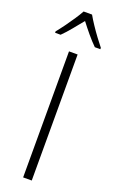

<svg xmlns="http://www.w3.org/2000/svg" viewBox="-194 -981 613 1022"><g transform="rotate(20 113.0 -470.0)"><path d="M88.4 0V-713.9H137.2V0ZM136.7 -939.9Q148.9 -918 168 -889.4Q187 -860.8 207 -834Q227.1 -807.1 241.2 -789.6V-781.7H210Q186 -805.2 160.4 -835.9Q134.8 -866.7 113.3 -895Q91.3 -867.7 65.4 -836.2Q39.6 -804.7 16.1 -781.7H-15.1V-789.6Q1 -809.1 20.8 -836.2Q40.5 -863.3 59.1 -891.1Q77.6 -918.9 88.9 -939.9Z"/></g></svg>

Font: Open Sans SemiCondensed Light
Style: Regular
Weight: 300
Width: 4
Designer: Monotype Design Team
Foundry: Monotype Imaging Inc.
Version: Version 3.000